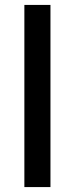

<svg xmlns="http://www.w3.org/2000/svg" viewBox="-20 -760 304 780"><path d="M79 0V-740H185V0Z"/></svg>

Font: Encode Sans Condensed Thin Medium
Style: Regular
Weight: 500
Version: Version 3.002